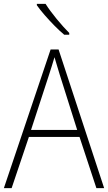

<svg xmlns="http://www.w3.org/2000/svg" viewBox="-20 -970 557 990"><path d="M477 0 390 -264H129L40 0H0L241 -715H282L517 0ZM288 -585Q282 -605 275 -628Q268 -651 261 -675Q254 -652 247 -629Q240 -606 233 -585L140 -300H378ZM215 -950Q237 -915 272 -872.5Q307 -830 337 -800V-791H311Q287 -811 260.5 -838Q234 -865 210 -892.5Q186 -920 170 -943V-950Z"/></svg>

Font: Noto Sans Lao Looped SemiCondensed ExtraLight
Style: Regular
Weight: 200
Width: 4
Designer: Mark Frömberg, Ben Mitchell
Foundry: The Fontpad Ltd
Version: Version 1.002; ttfautohint (v1.8.4.7-5d5b)